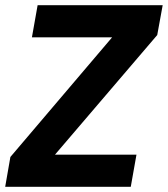

<svg xmlns="http://www.w3.org/2000/svg" viewBox="-44 -720 647 740"><path d="M-24 0 -4 -115 388 -576H79L101 -700H583L562 -585L168 -124H482L460 0Z"/></svg>

Font: DM Sans 36pt Black
Style: Italic
Weight: 900
Italic angle: -10°
Designer: Colophon Foundry, Jonny Pinhorn
Foundry: Colophon Foundry
Version: Version 4.004;gftools[0.9.30]